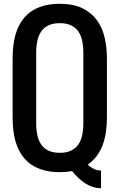

<svg xmlns="http://www.w3.org/2000/svg" viewBox="-20 -904 634 1018"><path d="M546.9 -281.2Q546.9 -241.7 541.7 -205.1Q536.6 -168.5 524.7 -136.2Q512.7 -104 493.2 -77.4Q473.6 -50.8 445.3 -31.2Q457 -19.5 474.6 -9.8Q492.2 0 515.6 0V93.8Q492.7 93.8 472.2 87.2Q451.7 80.6 432.9 68.8Q414.1 57.1 396.5 40.3Q378.9 23.4 361.8 2.9Q331.5 8.8 296.9 8.8Q248 8.8 210.4 -2Q172.9 -12.7 145.3 -31.7Q117.7 -50.8 98.6 -77.6Q79.6 -104.5 68.1 -136.7Q56.6 -168.9 51.8 -205.6Q46.9 -242.2 46.9 -281.2V-593.8Q46.9 -632.8 51.8 -669.4Q56.6 -706.1 68.1 -738.3Q79.6 -770.5 98.6 -797.4Q117.7 -824.2 145.3 -843.3Q172.9 -862.3 210.4 -873Q248 -883.8 296.9 -883.8Q368.7 -883.8 416.7 -860.4Q464.8 -836.9 493.7 -797.4Q522.5 -757.8 534.7 -705.1Q546.9 -652.3 546.9 -593.8ZM171.9 -250Q171.9 -214.8 178.2 -186Q184.6 -157.2 199.2 -136.7Q213.9 -116.2 237.8 -105Q261.7 -93.8 296.9 -93.8Q332 -93.8 356 -105Q379.9 -116.2 394.5 -136.7Q409.2 -157.2 415.5 -186Q421.9 -214.8 421.9 -250V-625Q421.9 -660.2 415.5 -689Q409.2 -717.8 394.5 -738.3Q379.9 -758.8 356 -770Q332 -781.2 296.9 -781.2Q261.7 -781.2 237.8 -770Q213.9 -758.8 199.2 -738.3Q184.6 -717.8 178.2 -689Q171.9 -660.2 171.9 -625Z"/></svg>

Font: tigers
Style: Regular
Weight: 400
Designer: vernon adams
Foundry: vernon adams
Version: Version 1.2